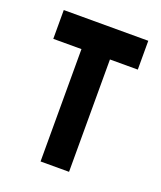

<svg xmlns="http://www.w3.org/2000/svg" viewBox="-93 -510 477 570"><g transform="rotate(20 145.5 -225.0)"><path d="M279 -357H191V-2H101V-357H12V-448H279Z"/></g></svg>

Font: Fundamental  Brigade Condensed
Style: Regular
Weight: 400
Width: 3
Designer: Peter Wiegel, original typeface by Carl Albert Fahrenwaldt 1901
Foundry: Peter Wiegel
Version: Version 0.000 2012 initial release